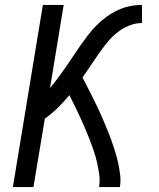

<svg xmlns="http://www.w3.org/2000/svg" viewBox="-20 -755 640 775"><path d="M32 0 153 -735H237L182 -400Q199 -420 214.5 -441Q230 -462 245 -483.5Q260 -505 274.5 -527Q289 -549 304 -570.5Q319 -592 335 -613Q351 -634 370 -653Q389 -672 410.5 -687.5Q432 -703 455.5 -714Q479 -725 503.5 -730Q528 -735 553 -735V-662Q526 -662 499.5 -651Q473 -640 451 -622Q429 -604 411 -581.5Q393 -559 377 -536Q361 -513 345 -489Q329 -465 313 -442Q324 -421 334.5 -400.5Q345 -380 355.5 -359Q366 -338 376 -317Q386 -296 395 -274.5Q404 -253 413 -231.5Q422 -210 430 -187.5Q438 -165 445 -142.5Q452 -120 457 -97Q462 -74 465 -49.5Q468 -25 464 0H380Q384 -26 380.5 -51Q377 -76 371.5 -100Q366 -124 358 -147.5Q350 -171 341 -194Q332 -217 322.5 -239Q313 -261 303 -283Q293 -305 282 -327Q271 -349 260 -371Q238 -344 213.5 -320Q189 -296 161 -276L115 0Z"/></svg>

Font: Iosevka Curly Extended
Style: Italic
Weight: 400
Width: 7
Italic angle: -9°
Monospace: yes
Designer: Belleve Invis
Foundry: Belleve Invis
Version: Version 11.1.0; ttfautohint (v1.8.3)